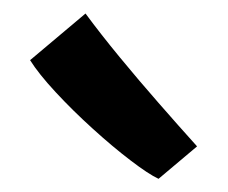

<svg xmlns="http://www.w3.org/2000/svg" viewBox="-20 -893 337 284"><path d="M271.5 -676.5 214.5 -628.5Q199.5 -635.5 173 -655.8Q146.5 -676 117 -702.8Q87.5 -729.5 62.2 -756.8Q37 -784 24.5 -804L106.5 -873Q129 -842.5 157 -808.5Q185 -774.5 214.5 -740.8Q244 -707 271.5 -676.5Z"/></svg>

Font: Tracken
Style: Regular
Weight: 400
Designer: Eben Sorkin
Foundry: Eben Sorkin
Version: Version 2.001